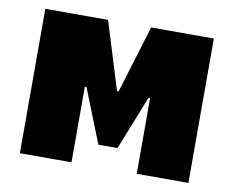

<svg xmlns="http://www.w3.org/2000/svg" viewBox="-63 -600 829 681"><g transform="rotate(10 351.5 -260.0)"><path d="M48 0H234V-272H240L317 -78H386L463 -272H469V0H655V-520H429L355 -277H349L274 -520H48Z"/></g></svg>

Font: Fixel Text Black
Style: Regular
Weight: 900
Width: 4
Designer: AlfaBravo + MacPaw
Foundry: Kyrylo Tkachov, Marchela Mozhyna, Serhii Makarenko, Maria Weinstein, Zakhar Kryvoshyya
Version: Version 1.211